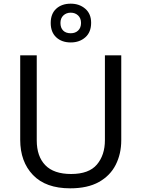

<svg xmlns="http://www.w3.org/2000/svg" viewBox="-20 -1015 771 1045"><path d="M640 -252Q640 -178 610 -118.5Q580 -59 518.5 -24.5Q457 10 362 10Q229 10 159.5 -62.5Q90 -135 90 -254V-714H180V-251Q180 -164 226.5 -116Q273 -68 367 -68Q464 -68 507.5 -119.5Q551 -171 551 -252V-714H640ZM365 -784Q316 -784 286 -812Q256 -840 256 -890Q256 -940 286 -967.5Q316 -995 365 -995Q412 -995 444 -967.5Q476 -940 476 -891Q476 -840 444.5 -812Q413 -784 365 -784ZM365 -834Q390 -834 405.5 -849Q421 -864 421 -890Q421 -916 405 -931Q389 -946 365 -946Q341 -946 325 -931Q309 -916 309 -890Q309 -864 323.5 -849Q338 -834 365 -834Z"/></svg>

Font: Noto Sans Avestan
Style: Regular
Weight: 400
Designer: Monotype Design Team
Foundry: Monotype Imaging Inc.
Version: Version 2.003; ttfautohint (v1.8.4.7-5d5b)